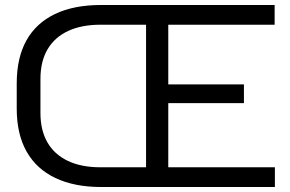

<svg xmlns="http://www.w3.org/2000/svg" viewBox="-20 -749 1161 769"><path d="M385 0Q278 0 202 -36Q126 -72 86.5 -142Q47 -212 47 -314V-415Q47 -517 85.5 -586.5Q124 -656 199.5 -692.5Q275 -729 385 -729H611V-650H382Q307 -650 253 -625Q199 -600 170.5 -551.5Q142 -503 142 -433V-296Q142 -228 169.5 -179.5Q197 -131 251 -105Q305 -79 382 -79H611V0ZM565 0V-729H1080V-650H654V-79H1081V0ZM638 -336V-411H957V-336Z"/></svg>

Font: Hubot Sans Condensed ExtraLight
Style: Regular
Weight: 400
Version: Version 2.000